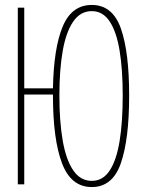

<svg xmlns="http://www.w3.org/2000/svg" viewBox="-20 -745 570 776"><path d="M52 0V-714H78V-388H194Q197 -551 233.5 -638Q270 -725 351 -725Q435 -725 468.5 -630Q502 -535 502 -359Q502 -182 468.5 -85.5Q435 11 351 11Q267 11 230.5 -85.5Q194 -182 194 -359V-363H78V0ZM351 -14Q396 -14 423.5 -56Q451 -98 463.5 -175.5Q476 -253 476 -359Q476 -463 463.5 -539.5Q451 -616 423.5 -658Q396 -700 351 -700Q305 -700 276 -658Q247 -616 233.5 -539.5Q220 -463 220 -359Q220 -254 233.5 -176.5Q247 -99 276 -56.5Q305 -14 351 -14Z"/></svg>

Font: Noto Sans Mono Condensed Thin
Style: Regular
Weight: 100
Width: 3
Designer: Monotype Design Team
Foundry: Monotype Imaging Inc.
Version: Version 2.014; ttfautohint (v1.8.4.7-5d5b)